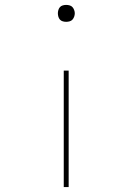

<svg xmlns="http://www.w3.org/2000/svg" viewBox="-20 -548 540 783"><path d="M250 -459Q243 -459 236 -461Q229 -463 224.5 -468Q220 -473 218 -480Q216 -487 216 -494Q216 -500 218 -507Q220 -514 224.5 -519Q229 -524 236 -526Q243 -528 250 -528Q257 -528 264 -526Q271 -524 275.5 -519Q280 -514 282.5 -507Q285 -500 285 -494Q285 -487 282.5 -480Q280 -473 275.5 -468Q271 -463 264 -461Q257 -459 250 -459ZM240 215V-260H260V215Z"/></svg>

Font: Zed Mono Thin
Style: Regular
Weight: 100
Monospace: yes
Designer: Belleve Invis
Foundry: Belleve Invis
Version: Version 1.0.0; ttfautohint (v1.8.4)